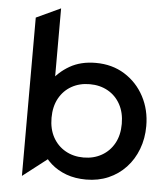

<svg xmlns="http://www.w3.org/2000/svg" viewBox="-54 -788 753 861"><g transform="rotate(5 323.0 -358.0)"><path d="M364.4 15Q315.1 15 275.4 0.5Q235.7 -14.1 206.5 -39.8Q177.4 -65.6 159.6 -99.1L199.1 -130V-71.1L76.6 23.8V-688.9L186.2 -740V-380.9L163.3 -405.6Q196.5 -453.2 246 -481.6Q295.4 -510 362.9 -510Q436.8 -510 493.1 -474.8Q549.4 -439.6 581.1 -380Q612.7 -320.4 612.7 -247.5Q612.7 -191.2 594.4 -143.2Q576.2 -95.1 543 -59.7Q509.8 -24.2 464.5 -4.6Q419.1 15 364.4 15ZM344.3 -82.5Q390.1 -82.5 425.8 -102.8Q461.6 -123 482 -159.9Q502.4 -196.9 502.4 -247.5Q502.4 -298.1 482.1 -335.2Q461.8 -372.3 426 -392.4Q390.3 -412.5 344.3 -412.5Q298.3 -412.5 262.6 -392.4Q226.9 -372.3 206.5 -335.2Q186.2 -298.1 186.2 -247.5Q186.2 -196.9 206.6 -159.9Q227.1 -123 262.8 -102.8Q298.5 -82.5 344.3 -82.5Z"/></g></svg>

Font: Geologica-Sharp
Style: Regular
Weight: 100
Designer: Sindre Bremnes, Frode Helland
Foundry: Monokrom Skriftforlag AS
Version: Version 1.010;gftools[0.9.28]